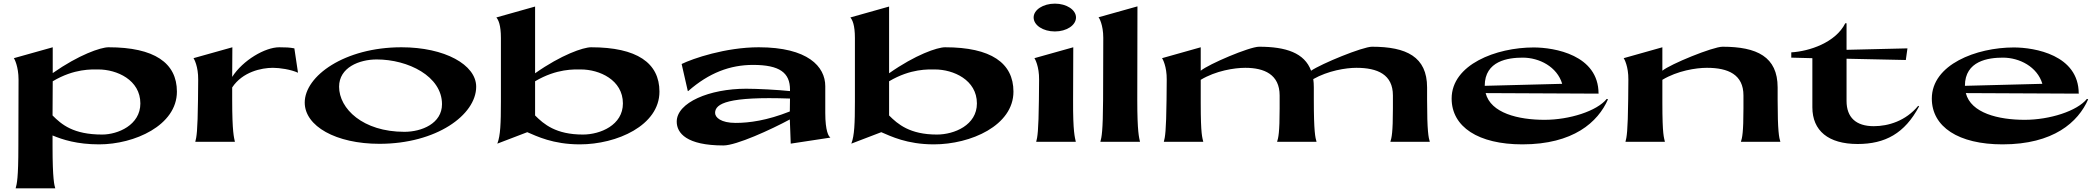

<svg xmlns="http://www.w3.org/2000/svg" viewBox="-20 -780 11535 1056"><path d="M66 256H284C279 239 269 207 269 25V-35C324 -12 404 14 525 14C719 14 953 -90 953 -276C953 -434 829 -520 577 -520C534 -520 414 -479 270 -378V-520L56 -460C59 -458 82 -414 82 -342L81 25C81 199 73 231 66 256ZM269 -145 270 -333C389 -404 486 -398 521 -398C622 -398 752 -341 752 -211C752 -92 628 -40 542 -40C383 -40 319 -95 269 -145Z M1054 0H1272C1267 -25 1257 -51 1257 -231V-299C1314 -385 1418 -407 1481 -407C1519 -407 1579 -398 1619 -380L1599 -514C1573 -519 1552 -520 1516 -520C1438 -520 1316 -449 1257 -357L1258 -520L1044 -460C1047 -458 1071 -414 1070 -342L1069 -231C1067 -57 1061 -25 1054 0Z M2067 11C2380 11 2599 -148 2599 -303C2599 -424 2426 -520 2188 -520C1875 -520 1656 -362 1656 -216C1656 -86 1828 11 2067 11ZM2204 -55C1976 -55 1845 -182 1845 -303C1845 -409 1956 -453 2052 -453C2224 -453 2411 -361 2411 -207C2411 -101 2300 -55 2204 -55Z M2715 10 2718 9 2880 -53C2932 -31 3021 14 3169 14C3373 14 3607 -90 3607 -276C3607 -434 3483 -520 3231 -520C3188 -520 3068 -479 2923 -377V-744L2710 -684C2721 -671 2735 -643 2735 -571V-222C2735 -99 2732 -34 2716 8C2716 8 2715 9 2715 10ZM2923 -145V-333C3043 -404 3140 -398 3175 -398C3276 -398 3406 -341 3406 -211C3406 -92 3282 -40 3186 -40C3037 -40 2971 -97 2923 -145Z M4329 10 4546 -23V-25C4538 -29 4519 -58 4519 -159V-306C4519 -414 4423 -520 4153 -520C3971 -520 3790 -458 3729 -428L3763 -279H3765C3880 -380 3996 -423 4122 -423C4268 -423 4325 -380 4325 -287V-279C4258 -286 4147 -292 4084 -292C3882 -292 3702 -216 3702 -111C3702 -48 3756 20 3959 20C4030 20 4220 -67 4324 -123C4325 -82 4328 -36 4329 10ZM3913 -159C3913 -211 3986 -250 4325 -238L4324 -167C4198 -117 4100 -104 4026 -104C3945 -104 3913 -134 3913 -159Z M4662 10 4665 9 4827 -53C4879 -31 4968 14 5116 14C5320 14 5554 -90 5554 -276C5554 -434 5430 -520 5178 -520C5135 -520 5015 -479 4870 -377V-744L4657 -684C4668 -671 4682 -643 4682 -571V-222C4682 -99 4679 -34 4663 8C4663 8 4662 9 4662 10ZM4870 -145V-333C4990 -404 5087 -398 5122 -398C5223 -398 5353 -341 5353 -211C5353 -92 5229 -40 5133 -40C4984 -40 4918 -97 4870 -145Z M5679 0H5897C5892 -25 5881 -51 5882 -231L5883 -520L5669 -460C5672 -458 5696 -414 5695 -342L5694 -231C5692 -57 5686 -25 5679 0ZM5782 -607C5846 -607 5898 -641 5898 -684C5898 -726 5846 -760 5782 -760C5717 -760 5665 -726 5665 -684C5665 -641 5717 -607 5782 -607Z M6032 0H6250C6245 -25 6235 -51 6235 -231L6236 -745L6022 -685C6025 -683 6048 -644 6048 -572L6047 -231C6046 -57 6039 -25 6032 0Z M6381 0H6598C6593 -25 6584 -34 6584 -214V-341C6667 -391 6769 -407 6829 -407C6934 -407 7018 -370 7018 -255V-184C7018 -50 7011 -22 7004 0H7221C7214 -23 7206 -56 7206 -231V-299C7206 -316 7205 -331 7203 -345C7284 -391 7382 -407 7440 -407C7557 -407 7641 -370 7641 -255V-184C7641 -50 7634 -22 7627 0H7844C7837 -23 7829 -56 7829 -231V-299C7829 -468 7715 -523 7526 -523C7475 -523 7248 -430 7191 -391C7155 -489 7053 -523 6905 -523C6852 -523 6627 -427 6584 -391V-520L6371 -460C6374 -458 6398 -414 6397 -342L6396 -231C6394 -57 6388 -25 6381 0Z M8355 -463C8446 -463 8544 -413 8572 -319L8146 -308C8146 -446 8276 -463 8355 -463ZM7964 -238C7964 -82 8111 14 8353 14C8633 14 8769 -108 8824 -234L8817 -236C8763 -169 8612 -121 8475 -121C8330 -121 8179 -158 8151 -268L8772 -265C8772 -478 8529 -519 8415 -519C8209 -519 7964 -425 7964 -238Z M8920 0H9137C9132 -25 9123 -34 9123 -214V-341C9206 -391 9308 -407 9368 -407C9485 -407 9569 -370 9569 -255V-184C9569 -50 9562 -22 9555 0H9772C9765 -23 9757 -56 9757 -231V-299C9757 -468 9643 -523 9454 -523C9401 -523 9166 -427 9123 -391V-520L8910 -460C8913 -458 8937 -414 8936 -342L8935 -231C8933 -57 8927 -25 8920 0Z M9832 -492V-463L9948 -460V-190C9948 -61 10036 12 10197 12C10348 12 10456 -46 10535 -195L10530 -198C10462 -115 10366 -86 10286 -86C10188 -86 10136 -134 10136 -225V-457L10462 -450L10471 -514L10136 -506V-652H10129C10076 -546 9932 -498 9832 -492Z M10996 -463C11087 -463 11185 -413 11213 -319L10787 -308C10787 -446 10917 -463 10996 -463ZM10605 -238C10605 -82 10752 14 10994 14C11274 14 11410 -108 11465 -234L11458 -236C11404 -169 11253 -121 11116 -121C10971 -121 10820 -158 10792 -268L11413 -265C11413 -478 11170 -519 11056 -519C10850 -519 10605 -425 10605 -238Z"/></svg>

Font: Coconat
Style: Bold
Weight: 900
Width: 8
Designer: Sara Lavazza
Foundry: Collletttivo
Version: Version 1.000;Glyphs 3.2 (3217)